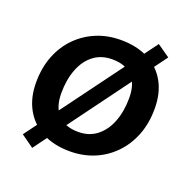

<svg xmlns="http://www.w3.org/2000/svg" viewBox="-109 -643 793 800"><g transform="rotate(20 288.0 -243.5)"><path d="M267 10Q195 10 143.5 -17.5Q92 -45 64.5 -95Q37 -145 37 -212Q37 -278 58 -331Q79 -384 116.5 -421.5Q154 -459 203 -479Q252 -499 309 -499Q381 -499 432.5 -472Q484 -445 511.5 -395.5Q539 -346 539 -278Q539 -212 518 -159Q497 -106 459.5 -68Q422 -30 373 -10Q324 10 267 10ZM272 -78Q320 -78 354 -104.5Q388 -131 406 -177.5Q424 -224 424 -284Q424 -346 393 -378.5Q362 -411 303 -411Q255 -411 221 -385Q187 -359 169 -312.5Q151 -266 151 -206Q151 -143 182.5 -110.5Q214 -78 272 -78ZM115 50 59 10 463 -537 519 -498Z"/></g></svg>

Font: Nunito Sans 12pt ExtraLight
Style: Italic
Weight: 200
Italic angle: -9°
Designer: Vernon Adams
Foundry: Vernon Adams
Version: Version 3.101;gftools[0.9.27]